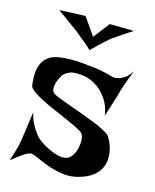

<svg xmlns="http://www.w3.org/2000/svg" viewBox="-107 -810 680 844"><g transform="rotate(15 233.0 -388.0)"><path d="M445.3 -557.6Q436.5 -536.1 430.2 -518.6Q423.8 -501 418.9 -487.3Q414.1 -471.7 410.2 -460Q406.2 -446.3 401.4 -428.7Q396.5 -413.1 389.2 -390.1Q381.8 -367.2 372.1 -335.9Q364.3 -382.8 343.8 -410.6Q323.2 -438.5 301.8 -454.1Q276.4 -471.7 247.1 -479.5Q194.3 -488.3 170.9 -477.5Q147.5 -466.8 139.6 -450.2Q135.7 -443.4 131.3 -433.1Q127 -422.9 124.5 -412.1Q122.1 -401.4 123 -390.6Q124 -379.9 131.8 -373Q136.7 -368.2 157.2 -359.9Q177.7 -351.6 206.5 -341.3Q235.4 -331.1 268.1 -319.3Q300.8 -307.6 330.1 -295.9Q359.4 -284.2 380.9 -272.5Q402.3 -260.7 409.2 -251Q415 -241.2 422.4 -225.1Q429.7 -209 433.1 -189.9Q436.5 -170.9 435.1 -150.9Q433.6 -130.9 423.8 -111.3Q414.1 -91.8 393.1 -75.2Q372.1 -58.6 336.9 -47.9Q295.9 -35.2 257.8 -41Q219.7 -46.9 188 -58.6Q156.2 -70.3 132.8 -81.5Q109.4 -92.8 99.6 -90.8Q88.9 -88.9 75.2 -80.1Q61.5 -71.3 49.3 -62Q37.1 -52.7 28.3 -45.4Q19.5 -38.1 19.5 -40Q19.5 -42 22.9 -51.8Q26.4 -61.5 30.8 -75.7Q35.2 -89.8 39.6 -106.9Q43.9 -124 45.9 -139.6Q47.9 -152.3 50.8 -170.9Q52.7 -187.5 56.2 -211.4Q59.6 -235.4 64.5 -269.5Q69.3 -244.1 78.6 -225.6Q87.9 -207 96.7 -193.4Q107.4 -177.7 117.2 -167Q131.8 -153.3 151.9 -141.6Q171.9 -129.9 192.4 -121.6Q212.9 -113.3 231.4 -111.3Q250 -109.4 262.7 -115.2Q275.4 -121.1 284.7 -136.7Q293.9 -152.3 297.9 -170.9Q301.8 -189.5 300.8 -206.5Q299.8 -223.6 292 -234.4Q286.1 -241.2 265.1 -252Q244.1 -262.7 215.3 -275.4Q186.5 -288.1 154.8 -301.8Q123 -315.4 95.2 -329.6Q67.4 -343.8 49.3 -356.9Q31.2 -370.1 29.3 -380.9Q27.3 -396.5 26.4 -415.5Q25.4 -434.6 28.8 -453.6Q32.2 -472.7 42.5 -490.2Q52.7 -507.8 73.2 -519.5Q86.9 -527.3 109.4 -531.2Q131.8 -535.2 159.2 -535.6Q186.5 -536.1 215.8 -533.7Q245.1 -531.2 272 -527.8Q298.8 -524.4 320.8 -519.5Q342.8 -514.6 354.5 -510.7Q368.2 -505.9 383.8 -509.8Q397.5 -512.7 413.1 -522.5Q428.7 -532.2 445.3 -557.6ZM398.4 -728.5Q372.1 -710.9 355 -699.7Q337.9 -688.5 327.1 -680.7Q315.4 -671.9 308.6 -668Q302.7 -663.1 292 -653.3Q283.2 -645.5 268.6 -631.8Q253.9 -618.2 232.4 -596.7Q214.8 -613.3 201.2 -624.5Q187.5 -635.7 177.7 -643.6Q167 -652.3 159.2 -659.2Q150.4 -665 136.7 -675.8Q125 -684.6 106 -698.2Q86.9 -711.9 58.6 -732.4L176.8 -737.3L232.4 -657.2L289.1 -730.5Z"/></g></svg>

Font: Irish Growler
Style: Regular
Weight: 400
Designer: Squid
Foundry: Font Diner, Inc DBA Sideshow
Version: Version 1.000